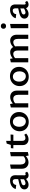

<svg xmlns="http://www.w3.org/2000/svg" viewBox="1890 -2574 696 4515"><g transform="rotate(-90 2237.5 -317.0)"><path d="M370 7Q328 7 303 -23Q278 -53 279 -110L283 -287Q284 -315 278 -332Q272 -349 260.5 -357Q249 -365 233 -365Q215 -365 195.5 -357.5Q176 -350 162 -331.5Q148 -313 145 -283L50 -294Q56 -323 74 -347.5Q92 -372 119 -390.5Q146 -409 179.5 -418.5Q213 -428 249 -428Q316 -428 345.5 -393.5Q375 -359 374 -301L372 -92Q372 -77 378.5 -69Q385 -61 395 -61Q404 -61 413 -64.5Q422 -68 428 -75L457 -29Q443 -13 420.5 -3Q398 7 370 7ZM149 7Q101 7 71 -20.5Q41 -48 41 -91Q41 -116 52 -138.5Q63 -161 91 -179.5Q119 -198 170 -210L334 -249L339 -203L193 -160Q159 -150 148.5 -135.5Q138 -121 138 -106Q138 -87 151.5 -76Q165 -65 186 -65Q213 -65 249.5 -83.5Q286 -102 331 -129L337 -95Q293 -53 247 -23Q201 7 149 7Z M675 6Q611 6 569 -35Q527 -76 527 -148V-410L626 -428V-183Q626 -128 649 -97Q672 -66 716 -66Q739 -66 763.5 -75Q788 -84 809.5 -101.5Q831 -119 845 -146L877 -122Q852 -80 819.5 -51.5Q787 -23 750 -8.5Q713 6 675 6ZM837 9 820 -83V-410L918 -428V-9Z M1219 7Q1182 7 1151 -8Q1120 -23 1101.5 -53Q1083 -83 1083 -126V-398L1118 -507L1182 -520V-144Q1182 -104 1200 -85Q1218 -66 1247 -66Q1265 -66 1285.5 -72.5Q1306 -79 1326 -93L1354 -50Q1324 -20 1288.5 -6.5Q1253 7 1219 7ZM1326 -350 1005 -351 1011 -409 1332 -416Z M1626 11Q1563 11 1513.5 -16.5Q1464 -44 1436 -92.5Q1408 -141 1408 -203Q1408 -269 1439 -320.5Q1470 -372 1523 -401Q1576 -430 1643 -430Q1706 -430 1755 -402.5Q1804 -375 1832 -327Q1860 -279 1860 -217Q1860 -151 1830 -99.5Q1800 -48 1747 -18.5Q1694 11 1626 11ZM1640 -57Q1679 -57 1704.5 -78Q1730 -99 1742.5 -133Q1755 -167 1755 -206Q1755 -255 1738.5 -290Q1722 -325 1693.5 -343.5Q1665 -362 1629 -362Q1592 -362 1565.5 -341.5Q1539 -321 1526 -288Q1513 -255 1513 -214Q1513 -165 1530 -129.5Q1547 -94 1576 -75.5Q1605 -57 1640 -57Z M2265 0V-236Q2265 -290 2241.5 -321Q2218 -352 2173 -352Q2150 -352 2124 -343Q2098 -334 2076.5 -316.5Q2055 -299 2040 -272L2008 -297Q2034 -340 2067.5 -368.5Q2101 -397 2139 -411Q2177 -425 2216 -425Q2258 -425 2291.5 -407Q2325 -389 2344.5 -354Q2364 -319 2364 -271V0ZM1967 0V-410L2048 -428L2066 -337V0Z M2688 11Q2625 11 2575.5 -16.5Q2526 -44 2498 -92.5Q2470 -141 2470 -203Q2470 -269 2501 -320.5Q2532 -372 2585 -401Q2638 -430 2705 -430Q2768 -430 2817 -402.5Q2866 -375 2894 -327Q2922 -279 2922 -217Q2922 -151 2892 -99.5Q2862 -48 2809 -18.5Q2756 11 2688 11ZM2702 -57Q2741 -57 2766.5 -78Q2792 -99 2804.5 -133Q2817 -167 2817 -206Q2817 -255 2800.5 -290Q2784 -325 2755.5 -343.5Q2727 -362 2691 -362Q2654 -362 2627.5 -341.5Q2601 -321 2588 -288Q2575 -255 2575 -214Q2575 -165 2592 -129.5Q2609 -94 2638 -75.5Q2667 -57 2702 -57Z M3580 0V-244Q3580 -295 3559.5 -323.5Q3539 -352 3499 -352Q3468 -352 3433.5 -332Q3399 -312 3379 -272L3347 -297Q3372 -340 3403.5 -368.5Q3435 -397 3470.5 -411Q3506 -425 3543 -425Q3601 -425 3639.5 -384Q3678 -343 3678 -271V0ZM3307 0V-244Q3307 -295 3286 -323.5Q3265 -352 3226 -352Q3205 -352 3181 -343Q3157 -334 3136.5 -316.5Q3116 -299 3102 -272L3070 -297Q3095 -340 3127 -368.5Q3159 -397 3195.5 -411Q3232 -425 3270 -425Q3327 -425 3366.5 -384Q3406 -343 3406 -271V0ZM3029 0V-410L3110 -428L3128 -337V0Z M3832 0V-410L3931 -428V0ZM3881 -522Q3853 -522 3835.5 -538.5Q3818 -555 3818 -583Q3818 -611 3835.5 -628Q3853 -645 3881 -645Q3909 -645 3927 -628Q3945 -611 3945 -583Q3945 -555 3927 -538.5Q3909 -522 3881 -522Z M4386 7Q4344 7 4319 -23Q4294 -53 4295 -110L4299 -287Q4300 -315 4294 -332Q4288 -349 4276.5 -357Q4265 -365 4249 -365Q4231 -365 4211.5 -357.5Q4192 -350 4178 -331.5Q4164 -313 4161 -283L4066 -294Q4072 -323 4090 -347.5Q4108 -372 4135 -390.5Q4162 -409 4195.5 -418.5Q4229 -428 4265 -428Q4332 -428 4361.5 -393.5Q4391 -359 4390 -301L4388 -92Q4388 -77 4394.5 -69Q4401 -61 4411 -61Q4420 -61 4429 -64.5Q4438 -68 4444 -75L4473 -29Q4459 -13 4436.5 -3Q4414 7 4386 7ZM4165 7Q4117 7 4087 -20.5Q4057 -48 4057 -91Q4057 -116 4068 -138.5Q4079 -161 4107 -179.5Q4135 -198 4186 -210L4350 -249L4355 -203L4209 -160Q4175 -150 4164.5 -135.5Q4154 -121 4154 -106Q4154 -87 4167.5 -76Q4181 -65 4202 -65Q4229 -65 4265.5 -83.5Q4302 -102 4347 -129L4353 -95Q4309 -53 4263 -23Q4217 7 4165 7Z"/></g></svg>

Font: Ysabeau Office SemiBold
Style: Regular
Weight: 600
Designer: Christian Thalmann (Catharsis Fonts)
Version: Version 2.001;gftools[0.9.30]; featfreeze: tnum,lnum,ss02